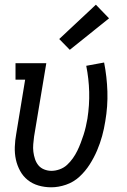

<svg xmlns="http://www.w3.org/2000/svg" viewBox="-20 -789 540 817"><path d="M198 8Q170 8 144 0.5Q118 -7 98 -23Q78 -39 65.5 -62Q53 -85 47.5 -110.5Q42 -136 43 -164Q44 -192 49 -219L87 -450H46V-520H177L125 -208Q123 -192 121.5 -175.5Q120 -159 122 -143Q124 -127 129 -112Q134 -97 143.5 -85.5Q153 -74 168 -68Q183 -62 199 -62Q216 -62 234 -68.5Q252 -75 265.5 -87.5Q279 -100 290 -115.5Q301 -131 309 -147.5Q317 -164 323.5 -181Q330 -198 335.5 -215Q341 -232 345 -249.5Q349 -267 352 -284Q361 -342 359.5 -398Q358 -454 347 -509L423 -523Q435 -462 437 -399.5Q439 -337 428 -273Q423 -241 414.5 -210Q406 -179 393 -148.5Q380 -118 361.5 -89Q343 -60 318 -37Q293 -14 261 -3Q229 8 198 8ZM277 -577 232 -623 388 -769 444 -711Z"/></svg>

Font: Iosevka Gothic
Style: Italic
Weight: 400
Italic angle: -9°
Monospace: yes
Designer: Belleve Invis
Foundry: Belleve Invis
Version: Version 15.5.1; ttfautohint (v1.8.4)